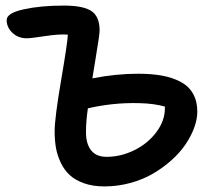

<svg xmlns="http://www.w3.org/2000/svg" viewBox="-20 -647 776 688"><path d="M354 21Q313 21 281.2 9.8Q249.5 -1.5 229.7 -19.8Q210 -38.1 197.5 -64.5Q185.1 -90.8 180.4 -117.9Q175.8 -145 175.8 -176.8Q175.8 -223.6 199 -359.6Q222.2 -495.6 223.1 -522.9Q191.9 -525.4 141.1 -517.6Q90.3 -509.8 76.2 -509.8Q45.4 -509.8 24.7 -529.3Q3.9 -548.8 3.9 -575.2Q3.9 -600.1 64.7 -613.5Q125.5 -627 208 -627Q278.8 -627 307.9 -607.2Q336.9 -587.4 336.9 -538.1Q336.9 -529.3 333.5 -506.3Q330.1 -483.4 322.5 -437Q314.9 -390.6 311 -366.2Q395.5 -382.8 475.1 -382.8Q523.4 -382.8 560.8 -376Q598.1 -369.1 627.2 -353.8Q656.2 -338.4 671.6 -311.5Q687 -284.7 687 -247.1Q687 -219.7 675.8 -189.2Q664.6 -158.7 644.3 -128.9Q624 -99.1 593.5 -72Q563 -44.9 527.1 -24.2Q491.2 -3.4 446.3 8.8Q401.4 21 354 21ZM288.1 -173.8Q288.1 -131.3 306.6 -108.2Q325.2 -85 361.8 -85Q412.6 -85 460.9 -108.6Q509.3 -132.3 540 -173.1Q570.8 -213.9 570.8 -258.8V-265.1Q533.2 -275.9 481.7 -277.3Q430.2 -278.8 383.5 -273.7Q336.9 -268.6 294.9 -258.8Q288.1 -212.4 288.1 -173.8Z"/></svg>

Font: Shantell Sans Irregular Bouncy
Style: Regular
Weight: 500
Designer: Stephen Nixon, Anya Danilova, Shantell Martin
Foundry: Arrow Type
Version: Version 1.006;[9816181b4]